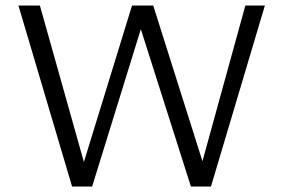

<svg xmlns="http://www.w3.org/2000/svg" viewBox="-20 -678 1029 698"><path d="M492 -572 315 0H242L47 -658H125L285 -89L460 -658H537L716 -92L872 -658H943L747 0H674Z"/></svg>

Font: LXGW Bright TC
Style: Regular
Weight: 400
Designer: Christian Thalmann (Catharsis Fonts)
Foundry: LXGW / Christian Thalmann (Catharsis Fonts) / Fontworks Inc.
Version: Version 5.501